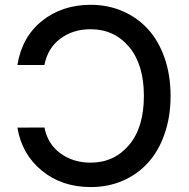

<svg xmlns="http://www.w3.org/2000/svg" viewBox="-20 -757 775 787"><path d="M51.3 -490.7Q69.8 -605.5 152.3 -671.4Q234.9 -737.3 352.1 -737.3Q422.4 -737.3 482.4 -711.4Q542.5 -685.5 586.2 -637.9Q629.9 -590.3 654.5 -519.8Q679.2 -449.2 679.2 -363.8Q679.2 -278.3 654.5 -207.8Q629.9 -137.2 586.4 -89.6Q543 -42 482.9 -16.1Q422.9 9.8 352.1 9.8Q233.4 9.8 151.4 -57.6Q69.3 -125 51.3 -233.9L162.1 -234.4Q175.8 -166 228 -128.2Q280.3 -90.3 351.1 -90.3Q447.8 -90.3 508.8 -162.4Q569.8 -234.4 569.8 -363.8Q569.8 -492.7 509 -564.9Q448.2 -637.2 351.1 -637.2Q279.3 -637.2 227.3 -598.4Q175.3 -559.6 162.1 -490.7Z"/></svg>

Font: Karasuma Gothic
Style: Regular
Weight: 500
Designer: Rasmus Andersson / Ryoko Nishizuka
Foundry: Genbu
Version: Version 1.00